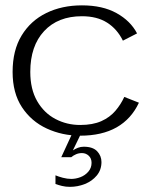

<svg xmlns="http://www.w3.org/2000/svg" viewBox="-20 -504 575 731"><path d="M285.3 12.6Q217.1 12.6 158.2 -14.6Q99.2 -41.8 63.6 -95.8Q28 -149.8 28 -230.2Q28 -312.4 62.3 -368.8Q96.6 -425.2 156.2 -454.4Q215.8 -483.6 292 -483.6Q370.5 -483.6 423.8 -454Q477 -424.5 501.8 -376.8L447.9 -349.2Q426.2 -393.4 387.8 -417.8Q349.4 -442.2 292 -442.2Q200.6 -442.2 148 -385.6Q95.3 -329 95.3 -230.2Q95.3 -164.4 121.5 -119Q147.7 -73.7 191 -51Q234.3 -28.2 285.3 -28.2Q333 -28.2 365.6 -42.7Q398.1 -57.2 419.1 -81.8Q440.2 -106.4 453.2 -135L508.9 -113Q480 -51.1 424.1 -19.2Q368.1 12.6 285.3 12.6ZM246.4 207.4Q230.1 207.4 216.2 204Q202.4 200.6 191.2 196.5V163.5Q202.3 168.3 219.3 172.8Q236.2 177.2 251.3 177.2Q268.5 177.2 286.3 170.5Q304.1 163.7 316.3 149.5Q328.6 135.3 328.6 115.9Q328.6 98.9 317.8 88.9Q307 78.8 291.9 78.8Q279.9 78.8 269.6 83.3Q259.2 87.8 251.4 94.4H213.3L260.7 -8.2L294.1 -7L257.5 68.5Q266.1 62.9 276.5 58.7Q286.9 54.6 298.8 54.6Q333.6 54.6 350 72Q366.3 89.5 366.3 112.9Q366.3 142.8 348.4 164.3Q330.4 185.8 303 196.6Q275.6 207.4 246.4 207.4Z"/></svg>

Font: Panamera Thin
Style: Regular
Weight: 100
Designer: Bastien Sozeau
Foundry: NBR — Bastien Sozeau
Version: Version 3.003;gftools[0.9.33]